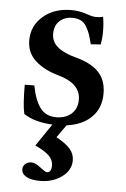

<svg xmlns="http://www.w3.org/2000/svg" viewBox="-51 -485 498 759"><g transform="rotate(5 198.5 -105.0)"><path d="M136.7 236.8Q101.6 236.8 82.3 226.1Q63 215.3 63 196.8Q63 183.6 73 175.3Q83 167 97.2 167Q112.8 167 133.8 184.1Q154.3 200.2 160.2 200.2Q178.7 200.2 178.7 171.9Q178.7 150.4 161.4 133.3Q144 116.2 106 99.1L166 10.7Q92.8 6.8 51.8 -21.5Q43.5 -55.7 43.5 -136.7L81.5 -137.2Q92.3 -79.1 114.7 -49.3Q137.2 -19.5 178.2 -19.5Q215.8 -19.5 238.8 -40.3Q261.7 -61 261.7 -96.2Q261.7 -160.6 172.9 -185.1Q116.2 -200.7 81.1 -232.2Q45.9 -263.7 45.9 -313.5Q45.9 -371.1 89.8 -408.9Q133.8 -446.8 202.1 -446.8Q236.3 -446.8 270 -434.1Q299.3 -423.3 328.6 -431.2Q333.5 -403.3 333.5 -372.1Q333.5 -346.7 328.6 -321.3L289.6 -318.8Q283.2 -343.8 278.1 -358.6Q272.9 -373.5 263.9 -388.4Q254.9 -403.3 241.2 -409.9Q227.5 -416.5 208.5 -416.5Q177.2 -416.5 157.5 -398.2Q137.7 -379.9 137.7 -348.1Q137.7 -315.4 162.8 -294.7Q188 -273.9 236.3 -261.2Q296.4 -245.6 326.7 -213.6Q356.9 -181.6 356.9 -128.9Q356.9 -71.8 321.5 -35.9Q286.1 0 222.2 8.8L186.5 59.1Q225.1 80.1 241.9 99.9Q258.8 119.6 258.8 145Q258.8 184.1 222.9 210.4Q187 236.8 136.7 236.8Z"/></g></svg>

Font: Elstob SemiBold
Style: Regular
Weight: 600
Designer: Peter S. Baker
Version: Version 1.015